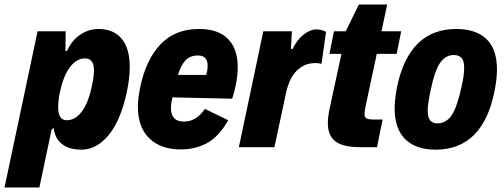

<svg xmlns="http://www.w3.org/2000/svg" viewBox="-65 -650 2228 848"><path d="M101 -512H225L224 -425H231Q252 -472 289.5 -497Q327 -522 370 -522Q436 -522 472 -479.5Q508 -437 508 -354Q508 -304 495 -243Q468 -117 414.5 -53Q361 11 295 11Q239 11 208 -14.5Q177 -40 172 -85L163 -78L109 178H-45ZM341 -272Q350 -313 350 -339Q350 -392 311 -392Q273 -392 244 -353.5Q215 -315 200 -245Q192 -209 192 -176Q192 -119 230 -119Q268 -119 297 -158Q326 -197 341 -272Z M985 -354Q985 -317 976 -273Q967 -231 960 -214L697 -220Q690 -195 690 -173Q690 -113 747 -113Q802 -113 840 -169L943 -119Q902 -47 850.5 -18.5Q799 10 733 10Q645 10 594.5 -39Q544 -88 544 -179Q544 -212 554 -264Q580 -388 644.5 -455Q709 -522 814 -522Q899 -522 942 -478Q985 -434 985 -354ZM721 -319H846Q852 -342 852 -360Q852 -405 809 -405Q774 -405 753.5 -382.5Q733 -360 721 -319Z M1098 -512H1224L1220 -434H1227Q1248 -476 1277 -498Q1306 -520 1331 -520Q1359 -520 1375 -509L1355 -368Q1333 -373 1321 -371Q1278 -370 1245 -337Q1212 -304 1198 -238L1147 0H990Z M1383 -106Q1383 -133 1391 -171L1443 -412H1390L1410 -512H1462L1520 -630H1645L1620 -512H1707L1687 -412H1599L1553 -196Q1545 -161 1545 -147Q1545 -131 1554.5 -126.5Q1564 -122 1591 -122H1625L1600 0H1525Q1450 0 1416.5 -25.5Q1383 -51 1383 -106Z M1678 -172Q1678 -211 1689 -268Q1743 -522 1950 -522Q2037 -522 2083.5 -477.5Q2130 -433 2130 -343Q2130 -299 2118 -242Q2065 11 1859 11Q1772 11 1725 -35Q1678 -81 1678 -172ZM1974 -269Q1985 -317 1985 -350Q1985 -383 1973 -395Q1961 -407 1939 -407Q1903 -407 1878.5 -372Q1854 -337 1835 -242Q1824 -189 1824 -163Q1824 -130 1835.5 -117.5Q1847 -105 1867 -105Q1905 -105 1929.5 -140.5Q1954 -176 1974 -269Z"/></svg>

Font: Decalotype ExtraBold Italic
Style: Regular
Weight: 800
Italic angle: -12°
Designer: Alfredo Marco Pradil
Foundry: Alfredo Marco Pradil
Version: Version 1.0